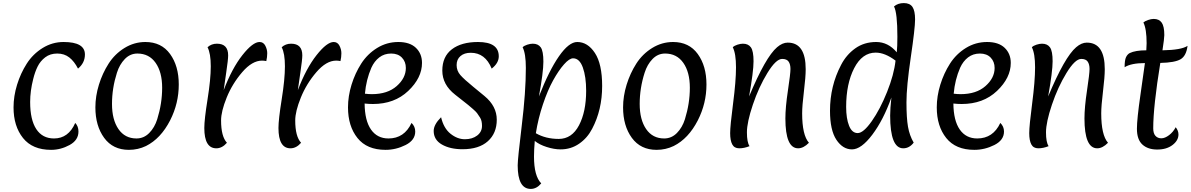

<svg xmlns="http://www.w3.org/2000/svg" viewBox="-20 -957 7739 1248"><path d="M312 17Q191 17 129.5 -60Q68 -137 68 -259Q68 -332 91 -406.5Q114 -481 154 -543.5Q194 -606 257 -645Q320 -684 393 -684Q532 -684 532 -603Q532 -548 487 -511Q463 -558 430.5 -583.5Q398 -609 352 -609Q306 -609 274 -584.5Q242 -560 224.5 -524.5Q207 -489 196 -444Q176 -366 176 -294Q176 -178 216 -117.5Q256 -57 331 -57Q425 -57 469 -158Q490 -136 490 -102Q490 -46 432.5 -14.5Q375 17 312 17Z M873 -609Q826 -609 791.5 -573.5Q757 -538 740 -484Q708 -384 708 -281.5Q708 -179 750 -118Q792 -57 867 -57Q915 -57 950 -92.5Q985 -128 1002 -182Q1034 -285 1034 -386.5Q1034 -488 991.5 -548.5Q949 -609 873 -609ZM818 17Q714 17 657 -61Q600 -139 600 -259Q600 -332 623 -406.5Q646 -481 686 -543.5Q726 -606 789 -645Q852 -684 925 -684Q1029 -684 1085.5 -606Q1142 -528 1142 -408Q1142 -285 1086 -175Q1025 -56 929 -8Q877 17 818 17Z M1386 7Q1308 7 1308 -125Q1308 -180 1329 -311Q1350 -442 1350 -526Q1350 -610 1329 -650Q1354 -673 1390 -673Q1463 -673 1463 -597Q1463 -570 1450.5 -486Q1438 -402 1434 -371Q1488 -513 1555.5 -598.5Q1623 -684 1667 -684Q1692 -684 1704.5 -660Q1717 -636 1717 -611Q1717 -586 1711 -560Q1696 -563 1683 -563Q1619 -563 1554.5 -488Q1490 -413 1453.5 -323Q1417 -233 1417 -174Q1417 -70 1455 -29Q1424 7 1386 7Z M1868 7Q1790 7 1790 -125Q1790 -180 1811 -311Q1832 -442 1832 -526Q1832 -610 1811 -650Q1836 -673 1872 -673Q1945 -673 1945 -597Q1945 -570 1932.5 -486Q1920 -402 1916 -371Q1970 -513 2037.5 -598.5Q2105 -684 2149 -684Q2174 -684 2186.5 -660Q2199 -636 2199 -611Q2199 -586 2193 -560Q2178 -563 2165 -563Q2101 -563 2036.5 -488Q1972 -413 1935.5 -323Q1899 -233 1899 -174Q1899 -70 1937 -29Q1906 7 1868 7Z M2404 -281Q2377 -281 2350 -284Q2351 -173 2391.5 -115Q2432 -57 2505 -57Q2608 -57 2655 -158Q2679 -135 2679 -102Q2679 -46 2616.5 -14.5Q2554 17 2486 17Q2365 17 2303.5 -60Q2242 -137 2242 -259Q2242 -332 2265 -406.5Q2288 -481 2328 -543.5Q2368 -606 2431 -645Q2494 -684 2569 -684Q2644 -684 2683.5 -646Q2723 -608 2723 -548Q2723 -451 2633.5 -366Q2544 -281 2404 -281ZM2394 -517Q2360 -439 2352 -348Q2376 -345 2397 -345Q2499 -345 2558.5 -397.5Q2618 -450 2618 -515Q2618 -556 2592.5 -582.5Q2567 -609 2522.5 -609Q2478 -609 2445.5 -584Q2413 -559 2394 -517Z M3040 -614Q2998 -614 2973 -592.5Q2948 -571 2948 -534Q2948 -497 2972.5 -469Q2997 -441 3056 -393Q3115 -345 3129 -333Q3209 -267 3209 -179Q3209 -91 3151 -39Q3093 13 2986 13Q2906 13 2852.5 -17.5Q2799 -48 2799 -106Q2799 -147 2847 -195Q2864 -123 2908.5 -87.5Q2953 -52 3001.5 -52Q3050 -52 3081.5 -76Q3113 -100 3113 -139Q3113 -173 3100.5 -192.5Q3088 -212 3081 -221.5Q3074 -231 3054 -248.5Q3034 -266 3023.5 -274.5Q3013 -283 2983 -306.5Q2953 -330 2938 -342Q2855 -407 2855 -498Q2855 -589 2917 -636.5Q2979 -684 3087 -684Q3222 -684 3222 -591Q3222 -547 3176 -511Q3134 -614 3040 -614Z M3398 -516Q3398 -609 3377 -650Q3387 -660 3407 -666.5Q3427 -673 3443 -673Q3478 -673 3495 -649Q3512 -625 3512 -556Q3512 -487 3483 -330Q3549 -499 3613.5 -591.5Q3678 -684 3732 -684Q3800 -684 3847 -612.5Q3894 -541 3894 -398Q3894 -243 3829 -120Q3798 -60 3744.5 -23Q3691 14 3624 14Q3582 14 3533.5 -1.5Q3485 -17 3456 -41Q3451 16 3451 61Q3451 187 3498 235Q3468 271 3430 271Q3345 271 3345 118Q3345 76 3371.5 -141.5Q3398 -359 3398 -516ZM3705 -578Q3681 -578 3646 -538.5Q3611 -499 3575.5 -435Q3540 -371 3509 -278.5Q3478 -186 3463 -91Q3527 -54 3612 -54Q3697 -54 3743.5 -142.5Q3790 -231 3790 -367Q3790 -458 3768.5 -518Q3747 -578 3705 -578Z M4303 -609Q4256 -609 4221.5 -573.5Q4187 -538 4170 -484Q4138 -384 4138 -281.5Q4138 -179 4180 -118Q4222 -57 4297 -57Q4345 -57 4380 -92.5Q4415 -128 4432 -182Q4464 -285 4464 -386.5Q4464 -488 4421.5 -548.5Q4379 -609 4303 -609ZM4248 17Q4144 17 4087 -61Q4030 -139 4030 -259Q4030 -332 4053 -406.5Q4076 -481 4116 -543.5Q4156 -606 4219 -645Q4282 -684 4355 -684Q4459 -684 4515.5 -606Q4572 -528 4572 -408Q4572 -285 4516 -175Q4455 -56 4359 -8Q4307 17 4248 17Z M5100 -680Q5217 -680 5217 -507Q5217 -457 5205.5 -363Q5194 -269 5194 -220Q5194 -79 5238 -29Q5203 7 5168 7Q5085 7 5085 -187Q5085 -259 5101.5 -368.5Q5118 -478 5118 -508.5Q5118 -539 5106 -556.5Q5094 -574 5064 -574Q5024 -574 4968 -482.5Q4912 -391 4873.5 -276.5Q4835 -162 4835 -97Q4835 -32 4852 -7Q4817 7 4785 7Q4753 7 4739.5 -18.5Q4726 -44 4726 -91.5Q4726 -139 4745 -284.5Q4764 -430 4764 -519.5Q4764 -609 4743 -650Q4753 -660 4773 -666.5Q4793 -673 4809 -673Q4844 -673 4861 -649Q4878 -625 4878 -558.5Q4878 -492 4849 -330Q4956 -586 5031 -650Q5066 -680 5100 -680Z M5813 -718Q5813 -874 5791 -915Q5816 -937 5855 -937Q5894 -937 5911 -912Q5928 -887 5928 -830.5Q5928 -774 5900 -584Q5872 -394 5872 -292Q5872 -190 5882 -133Q5892 -76 5919 -30Q5891 7 5851 7Q5766 7 5766 -206Q5766 -251 5774 -323Q5722 -177 5650 -81.5Q5578 14 5518 14Q5458 14 5416.5 -48.5Q5375 -111 5375 -237Q5375 -398 5447 -535Q5481 -601 5539 -642.5Q5597 -684 5675 -684Q5753 -684 5809 -617Q5813 -653 5813 -718ZM5672 -615Q5584 -615 5532 -513.5Q5480 -412 5480 -262Q5480 -187 5499 -139.5Q5518 -92 5555 -92Q5592 -92 5646.5 -169.5Q5701 -247 5746 -359.5Q5791 -472 5801 -563Q5732 -615 5672 -615Z M6231 -281Q6204 -281 6177 -284Q6178 -173 6218.5 -115Q6259 -57 6332 -57Q6435 -57 6482 -158Q6506 -135 6506 -102Q6506 -46 6443.5 -14.5Q6381 17 6313 17Q6192 17 6130.5 -60Q6069 -137 6069 -259Q6069 -332 6092 -406.5Q6115 -481 6155 -543.5Q6195 -606 6258 -645Q6321 -684 6396 -684Q6471 -684 6510.5 -646Q6550 -608 6550 -548Q6550 -451 6460.5 -366Q6371 -281 6231 -281ZM6221 -517Q6187 -439 6179 -348Q6203 -345 6224 -345Q6326 -345 6385.5 -397.5Q6445 -450 6445 -515Q6445 -556 6419.5 -582.5Q6394 -609 6349.5 -609Q6305 -609 6272.5 -584Q6240 -559 6221 -517Z M7044 -680Q7161 -680 7161 -507Q7161 -457 7149.5 -363Q7138 -269 7138 -220Q7138 -79 7182 -29Q7147 7 7112 7Q7029 7 7029 -187Q7029 -259 7045.5 -368.5Q7062 -478 7062 -508.5Q7062 -539 7050 -556.5Q7038 -574 7008 -574Q6968 -574 6912 -482.5Q6856 -391 6817.5 -276.5Q6779 -162 6779 -97Q6779 -32 6796 -7Q6761 7 6729 7Q6697 7 6683.5 -18.5Q6670 -44 6670 -91.5Q6670 -139 6689 -284.5Q6708 -430 6708 -519.5Q6708 -609 6687 -650Q6697 -660 6717 -666.5Q6737 -673 6753 -673Q6788 -673 6805 -649Q6822 -625 6822 -558.5Q6822 -492 6793 -330Q6900 -586 6975 -650Q7010 -680 7044 -680Z M7431 -630 7433 -676Q7433 -769 7412 -811Q7422 -820 7442.5 -827Q7463 -834 7479 -834Q7514 -834 7531 -810Q7548 -786 7548 -729Q7548 -707 7536 -630Q7659 -632 7699 -659Q7691 -594 7654 -572Q7617 -550 7522 -548Q7476 -265 7476 -123Q7476 -90 7490.5 -74Q7505 -58 7528.5 -58Q7552 -58 7579 -78.5Q7606 -99 7622 -130Q7640 -108 7640 -83Q7640 -44 7601.5 -14.5Q7563 15 7502 15Q7441 15 7405.5 -17.5Q7370 -50 7370 -120Q7370 -183 7393 -341.5Q7416 -500 7422 -547Q7333 -547 7290 -520Q7290 -566 7299 -585Q7308 -604 7323 -612Q7360 -630 7431 -630Z"/></svg>

Font: Paprika
Style: Regular
Weight: 400
Designer: Eduardo Rodriguez Tunni
Foundry: Eduardo Rodriguez Tunni
Version: Version 1.001